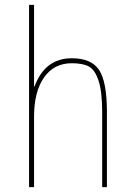

<svg xmlns="http://www.w3.org/2000/svg" viewBox="-20 -770 540 790"><path d="M120.1 -414.1H122.1Q165 -530.3 275.4 -530.3Q356.4 -530.3 388.2 -481.4Q419.9 -432.6 419.9 -309.6V0H400.4V-309.6Q400.4 -392.6 385.7 -437.5Q371.1 -482.4 346.2 -496.1Q321.3 -509.8 275.4 -509.8Q202.1 -509.8 161.1 -451.2Q120.1 -392.6 120.1 -290V0H99.6V-750H120.1Z"/></svg>

Font: Mgen+ 1m thin
Style: Regular
Weight: 100
Designer: [Source Han Sans]
Ryoko NISHIZUKA  (kana & ideographs); Paul D. Hunt (Latin, Greek & Cyrillic); Wenlong ZHANG  (bopomofo
Version: Version 1.059.20150602